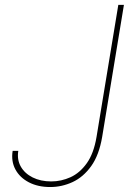

<svg xmlns="http://www.w3.org/2000/svg" viewBox="-20 -747 560 777"><path d="M458.8 -727.3H481.5L393.5 -193.2Q381 -119.3 349.1 -74.8Q317.1 -30.2 273.6 -10.1Q230.1 9.9 183.2 9.9Q133.5 9.9 96.8 -9.2Q60 -28.4 42.3 -61.4Q24.5 -94.5 31.2 -136.4H54Q48.3 -100.9 64.1 -73Q79.9 -45.1 112.2 -28.9Q144.5 -12.8 187.5 -12.8Q227.6 -12.8 265.3 -29.8Q302.9 -46.9 331.1 -86.3Q359.4 -125.7 370.7 -193.2Z"/></svg>

Font: Inter UI Thin
Style: Italic
Weight: 100
Italic angle: -9.39999°
Designer: Rasmus Andersson
Foundry: rsms
Version: 3.2;8d6f07862